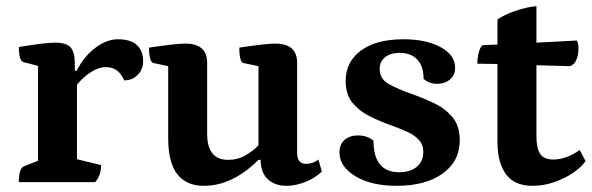

<svg xmlns="http://www.w3.org/2000/svg" viewBox="-20 -589 1914 621"><path d="M41 0Q41 -44 57 -51L103 -69V-376L56 -388Q41 -392 41 -437Q90 -445 116 -448Q142 -451 159 -451Q194 -451 208 -436Q222 -421 222 -384V-360H228Q251 -406 288 -434Q325 -462 361 -462Q403 -462 423 -443Q443 -424 443 -391Q443 -365 425.5 -347Q408 -329 382 -329Q370 -354 355.5 -363Q341 -372 322 -372Q300 -372 274.5 -356Q249 -340 229 -315V-74L307 -55Q307 -22 288 0Z M639 12Q583 12 553.5 -25.5Q524 -63 524 -142V-375L477 -385Q462 -388 462 -435Q549 -448 579 -448Q650 -448 650 -386V-156Q650 -72 718 -72Q749 -72 774 -86.5Q799 -101 816 -119V-375L768 -385Q754 -388 754 -435Q841 -448 870 -448Q941 -448 941 -386V-94Q941 -59 970 -59Q992 -59 1010 -73L1021 -34Q999 -13 967.5 -0.5Q936 12 907 12Q868 12 845.5 -10Q823 -32 823 -72H816Q732 12 639 12Z M1263 12Q1181 12 1129.5 -19Q1078 -50 1078 -96Q1078 -122 1094.5 -136.5Q1111 -151 1137 -151Q1168 -151 1188 -134Q1188 -32 1271 -32Q1307 -32 1328 -49.5Q1349 -67 1349 -97Q1349 -122 1334 -137.5Q1319 -153 1295.5 -163.5Q1272 -174 1244 -184Q1210 -196 1176.5 -212.5Q1143 -229 1120.5 -256Q1098 -283 1098 -327Q1098 -389 1147.5 -425.5Q1197 -462 1285 -462Q1358 -462 1405 -436.5Q1452 -411 1452 -370Q1452 -346 1435.5 -332Q1419 -318 1393 -318Q1368 -318 1350 -334Q1350 -375 1329.5 -396.5Q1309 -418 1273 -418Q1243 -418 1225.5 -404Q1208 -390 1208 -366Q1208 -333 1238.5 -316.5Q1269 -300 1309 -286Q1346 -273 1382.5 -256Q1419 -239 1443 -210.5Q1467 -182 1467 -136Q1467 -67 1411.5 -27.5Q1356 12 1263 12Z M1702 12Q1644 12 1616.5 -25.5Q1589 -63 1589 -130V-382L1524 -383Q1524 -402 1528.5 -419.5Q1533 -437 1541 -443L1589 -445V-526Q1610 -541 1646 -553.5Q1682 -566 1715 -569V-451L1846 -458Q1851 -446 1851 -434Q1851 -411 1844 -395Q1837 -379 1823 -375L1715 -378V-148Q1715 -110 1727 -91.5Q1739 -73 1770 -73Q1789 -73 1811 -80.5Q1833 -88 1855 -104L1874 -68Q1860 -48 1833.5 -30Q1807 -12 1773 0Q1739 12 1702 12Z"/></svg>

Font: Petrona
Style: Bold
Weight: 700
Designer: Ringo R. Seeber
Foundry: Ringo R. Seeber
Version: Version 2.001; ttfautohint (v1.8.3)